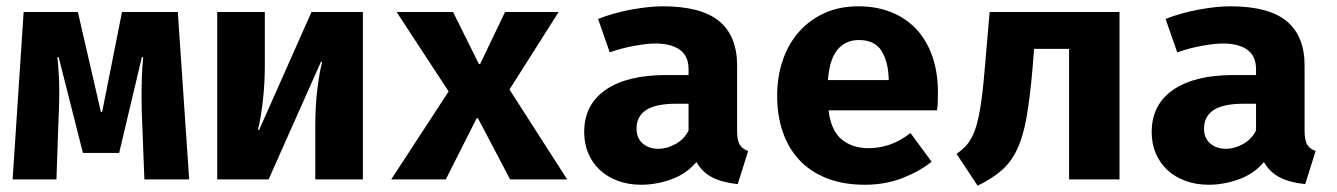

<svg xmlns="http://www.w3.org/2000/svg" viewBox="-20 -569 4240 609"><path d="M431 -179Q430 -200 429.5 -221Q429 -242 429 -264Q429 -295 430 -325.5Q431 -356 434 -388H430L358 -84H243L166 -388H162Q168 -332 168 -277Q168 -251 167 -225.5Q166 -200 165 -173L159 0H20L55 -531H227L300 -214H304L367 -531H544L580 0H438Z M968 -531H1131V0H980V-167Q980 -235 987 -289.5Q994 -344 1002 -373H998L832 0H669V-531H820V-362Q820 -302 813.5 -247Q807 -192 798 -157H802Z M1492 -194 1394 0H1221L1403 -279L1238 -531H1417L1499 -366H1503L1582 -531H1752L1596 -285L1779 0H1598L1496 -194Z M2318 -154Q2318 -124 2326 -110.5Q2334 -97 2353 -90L2320 15Q2272 10 2240 -6Q2208 -22 2189 -55Q2158 -18 2110 -0.5Q2062 17 2014 17Q1973 17 1939.5 4.5Q1906 -8 1882.5 -30Q1859 -52 1846 -82.5Q1833 -113 1833 -150Q1833 -237 1901 -284Q1969 -331 2093 -331H2164V-350Q2164 -391 2136.5 -411Q2109 -431 2058 -431Q2034 -431 1994 -424Q1954 -417 1914 -403L1877 -509Q1929 -529 1984.5 -539Q2040 -549 2082 -549Q2204 -549 2261 -502Q2318 -455 2318 -361ZM2069 -97Q2095 -97 2122.5 -112Q2150 -127 2164 -155V-240H2126Q2060 -240 2029.5 -220Q1999 -200 1999 -161Q1999 -131 2018.5 -114Q2038 -97 2069 -97Z M2608 -219Q2616 -154 2650 -126.5Q2684 -99 2735 -99Q2769 -99 2801.5 -110Q2834 -121 2868 -147L2935 -56Q2896 -25 2842 -4Q2788 17 2723 17Q2654 17 2601.5 -4Q2549 -25 2514.5 -62.5Q2480 -100 2462.5 -151.5Q2445 -203 2445 -265Q2445 -324 2462 -375.5Q2479 -427 2512 -465.5Q2545 -504 2593 -526.5Q2641 -549 2703 -549Q2760 -549 2806.5 -530.5Q2853 -512 2886 -477Q2919 -442 2937 -391Q2955 -340 2955 -276Q2955 -262 2954.5 -246.5Q2954 -231 2952 -219ZM2704 -442Q2662 -442 2636.5 -411.5Q2611 -381 2606 -315H2799Q2798 -372 2776.5 -407Q2755 -442 2704 -442Z M3014 -81Q3033 -94 3047 -110Q3061 -126 3071.5 -154Q3082 -182 3089.5 -227.5Q3097 -273 3103 -345L3119 -531H3531V0H3371V-414H3260L3255 -351Q3247 -260 3236.5 -199Q3226 -138 3207 -97Q3188 -56 3158 -29.5Q3128 -3 3081 20Z M4118 -154Q4118 -124 4126 -110.5Q4134 -97 4153 -90L4120 15Q4072 10 4040 -6Q4008 -22 3989 -55Q3958 -18 3910 -0.5Q3862 17 3814 17Q3773 17 3739.5 4.5Q3706 -8 3682.5 -30Q3659 -52 3646 -82.5Q3633 -113 3633 -150Q3633 -237 3701 -284Q3769 -331 3893 -331H3964V-350Q3964 -391 3936.5 -411Q3909 -431 3858 -431Q3834 -431 3794 -424Q3754 -417 3714 -403L3677 -509Q3729 -529 3784.5 -539Q3840 -549 3882 -549Q4004 -549 4061 -502Q4118 -455 4118 -361ZM3869 -97Q3895 -97 3922.5 -112Q3950 -127 3964 -155V-240H3926Q3860 -240 3829.5 -220Q3799 -200 3799 -161Q3799 -131 3818.5 -114Q3838 -97 3869 -97Z"/></svg>

Font: Qzxlaeiskcpccdgjqmyffctclhy
Style: Regular
Weight: 700
Monospace: yes
Designer: Carrois Corporate & Edenspiekermann
Foundry: Carrois Corporate GbR & Edenspiekermann AG
Version: Version 2.001